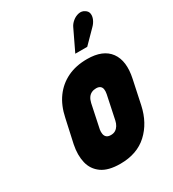

<svg xmlns="http://www.w3.org/2000/svg" viewBox="-179 -824 841 933"><g transform="rotate(-30 242.0 -357.5)"><path d="M434 -634Q447 -647 454 -663Q461 -679 459 -694Q457 -709 442 -718Q427 -728 408.5 -724Q390 -720 375 -707.5Q360 -695 353 -680L297 -563H364ZM449 -185 477 -317Q497 -409 459.5 -460.5Q422 -512 333 -512Q270 -512 222.5 -489Q175 -466 143.5 -423Q112 -380 99 -317L70 -185Q59 -130 69.5 -86Q80 -42 116.5 -16Q153 10 220 10Q314 10 372 -43.5Q430 -97 449 -185ZM331 -317 303 -184Q300 -170 293 -158.5Q286 -147 275.5 -140.5Q265 -134 250 -134Q234 -134 226 -141Q218 -148 216 -159.5Q214 -171 216 -184L244 -317Q248 -334 255.5 -345Q263 -356 274.5 -361.5Q286 -367 300 -367Q314 -367 322 -361Q330 -355 332 -344Q334 -333 331 -317Z"/></g></svg>

Font: Advent Pro ExtraBold
Style: Italic
Weight: 800
Italic angle: -12°
Version: Version 3.000